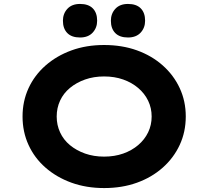

<svg xmlns="http://www.w3.org/2000/svg" viewBox="-20 -944 1057 974"><path d="M508.5 10Q417.3 10 341.8 -17.5Q266.3 -45 210.5 -94Q154.7 -143 124.6 -209.1Q94.4 -275.1 94.4 -352.9Q94.4 -430.6 124.8 -496.7Q155.3 -562.7 211.1 -611.7Q266.9 -660.7 342.1 -688.2Q417.3 -715.7 507.9 -715.7Q599.1 -715.7 674.3 -688.7Q749.6 -661.7 805.4 -612.2Q861.2 -562.7 891.8 -496.7Q922.4 -430.6 922.4 -353.4Q922.4 -275.1 891.8 -209.1Q861.2 -143 805.4 -93.5Q749.6 -44 674.3 -17Q599.1 10 508.5 10ZM507.9 -149.5Q561.2 -149.5 604.9 -165Q648.7 -180.5 681.1 -208.1Q713.6 -235.7 731.5 -272.8Q749.3 -309.8 749.3 -352.9Q749.3 -396 731.5 -433Q713.6 -470 681.1 -497.6Q648.7 -525.2 604.9 -540.7Q561.2 -556.2 507.9 -556.2Q455.7 -556.2 411.7 -540.7Q367.8 -525.2 335 -498.1Q302.2 -471 284.9 -433.7Q267.6 -396.4 267.6 -352.9Q267.6 -309.8 284.9 -272.3Q302.2 -234.7 335 -207.6Q367.8 -180.5 411.7 -165Q455.7 -149.5 507.9 -149.5ZM629.3 -753.8Q586.8 -753.8 564.7 -776.4Q542.5 -799 542.5 -838.9Q542.5 -874.8 565.2 -899.4Q588 -924 629.3 -924Q671.8 -924 693.9 -901.7Q716.1 -879.4 716.1 -838.9Q716.1 -803 693.4 -778.4Q670.6 -753.8 629.3 -753.8ZM386 -753.8Q343.5 -753.8 321.4 -776.4Q299.2 -799 299.2 -838.9Q299.2 -874.8 321.9 -899.4Q344.7 -924 386 -924Q428.4 -924 450.6 -901.7Q472.8 -879.4 472.8 -838.9Q472.8 -803 450 -778.4Q427.3 -753.8 386 -753.8Z"/></svg>

Font: Lexend Mega
Style: Regular
Weight: 400
Designer: Bonnie Shaver-Troup, Thomas Jockin
Foundry: Lexend
Version: Version 1.007